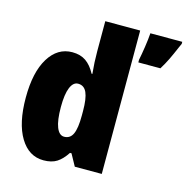

<svg xmlns="http://www.w3.org/2000/svg" viewBox="-112 -866 957 983"><g transform="rotate(15 367.0 -375.0)"><path d="M34 -277Q34 -412 80.5 -487.5Q127 -563 205 -563Q248 -563 277 -543Q306 -523 328 -482H332Q326 -542 326 -601V-760H511V0H368L334 -62H326Q302 -25 274.5 -7.5Q247 10 204 10Q126 10 80 -66Q34 -142 34 -277ZM335 -262V-286Q335 -352 321 -383.5Q307 -415 275 -415Q249 -415 234.5 -380Q220 -345 220 -277Q220 -206 234.5 -170Q249 -134 275 -134Q307 -134 321 -164.5Q335 -195 335 -262ZM734 -749 725 -729Q707 -687 693.5 -659Q680 -631 661 -600H544V-614Q550 -643 556.5 -686Q563 -729 565 -760H734Z"/></g></svg>

Font: Noto Sans Display Black Narrow
Style: Regular
Weight: 900
Width: 4
Designer: Monotype Design team
Foundry: Monotype Imaging Inc.
Version: Version 1.000